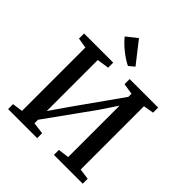

<svg xmlns="http://www.w3.org/2000/svg" viewBox="-259 -1160 1331 1331"><g transform="rotate(45 406.0 -495.0)"><path d="M40 0V-48.5L117 -59V-680.5L42 -693V-743H327.5V-693.5L239 -680V-180L331.5 -313.5L569.5 -649.5V-680L488.5 -693V-743H768V-693L692 -680V-59.5L771.5 -48.5V0H489V-48.5L569.5 -59.5V-563L485.5 -437.5L239 -94.5V-59.5L325 -48.5V0ZM415.5 -799Q397 -807.5 375 -821.8Q353 -836 330.8 -853.8Q308.5 -871.5 289 -890.5Q269.5 -909.5 255.5 -927.5L333.5 -989.5L456.5 -832.5L416.5 -799Z"/></g></svg>

Font: Merriweather 36pt SemiBold
Style: Regular
Weight: 600
Version: Version 2.100